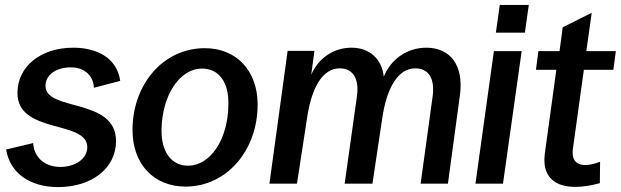

<svg xmlns="http://www.w3.org/2000/svg" viewBox="-20 -747 2525 781"><path d="M216 14C355 14 452 -64 452 -173C452 -351 165 -292 165 -398C165 -442 208 -473 268 -473C324 -473 360 -439 362 -390L469 -418C456 -511 375 -553 278 -553C146 -553 51 -477 51 -369C51 -200 335 -260 335 -148C335 -101 286 -68 225 -68C162 -68 118 -107 115 -165L5 -139C20 -43 102 14 216 14Z M735 12C901 12 1028 -134 1028 -322C1028 -459 942 -551 813 -551C643 -551 519 -403 519 -218C519 -80 605 12 735 12ZM745 -73C677 -73 636 -129 637 -219C639 -357 709 -468 802 -468C871 -468 911 -412 909 -322C908 -179 835 -73 745 -73Z M1076 0H1188L1228 -260C1246 -389 1291 -469 1362 -469C1415 -469 1442 -427 1432 -356L1382 0H1495L1534 -260C1552 -391 1600 -469 1669 -469C1725 -469 1749 -426 1740 -356L1691 0H1802L1851 -361C1867 -481 1812 -553 1714 -553C1637 -553 1570 -507 1541 -435C1534 -506 1484 -553 1410 -553C1338 -553 1276 -512 1246 -443L1259 -540H1150Z M1914 0H2026L2102 -539H1989ZM1997 -614H2115L2131 -727H2013Z M2420 -2 2421 -89C2344 -60 2303 -79 2310 -139L2355 -463H2475L2485 -539H2365L2387 -695L2269 -636L2256 -539H2170L2160 -463H2243L2196 -121C2181 -6 2267 40 2420 -2Z"/></svg>

Font: Ronzino Medium
Style: Italic
Weight: 500
Italic angle: -7.99998°
Designer: Nunzio Mazzaferro
Foundry: Collletttivo
Version: Version 1.000;Glyphs 3.3 (3337)